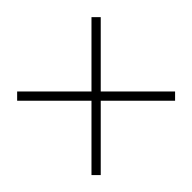

<svg xmlns="http://www.w3.org/2000/svg" viewBox="-126 -816 851 851"><g transform="rotate(-45 300.0 -390.0)"><path d="M67 -128 38 -157 271 -390 38 -623 67 -652 300 -419 533 -652 562 -623 329 -390 562 -157 533 -128 300 -361Z"/></g></svg>

Font: Cooper Hewitt
Style: Light
Weight: 703
Designer: Village Type and Design LLC
Foundry: Cooper Hewitt Smithsonian Design Museum
Version: 1.000